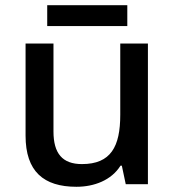

<svg xmlns="http://www.w3.org/2000/svg" viewBox="-20 -706 670 736"><path d="M468 -686H161V-606H468ZM547 -539H441V-266C441 -144 405 -77 294 -77C219 -77 185 -118 185 -202V-539H78V-186C78 -49 147 10 273 10C341 10 407 -15 442 -71H447L462 0H547Z"/></svg>

Font: Noto Sans Devanagari UI Medium
Style: Regular
Weight: 500
Designer: Jelle Bosma - Monotype Design Team
Foundry: Monotype Imaging Inc.
Version: Version 2.004